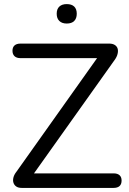

<svg xmlns="http://www.w3.org/2000/svg" viewBox="-20 -918 629 938"><path d="M86 0Q70 0 60 -6.5Q50 -13 46 -24.5Q42 -36 45.5 -50.5Q49 -65 61 -80L477 -666V-634H80Q61 -634 51 -643.5Q41 -653 41 -670Q41 -687 51 -696Q61 -705 80 -705H514Q530 -705 540.5 -698.5Q551 -692 554.5 -681Q558 -670 554.5 -655Q551 -640 540 -625L124 -40V-71H535Q554 -71 564 -62Q574 -53 574 -36Q574 -18 564 -9Q554 0 535 0ZM306 -803Q283 -803 270 -815.5Q257 -828 257 -851Q257 -874 270 -886Q283 -898 306 -898Q330 -898 342.5 -886Q355 -874 355 -851Q355 -828 342.5 -815.5Q330 -803 306 -803Z"/></svg>

Font: Nunito ExtraLight
Style: Regular
Weight: 400
Version: Version 3.602